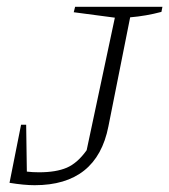

<svg xmlns="http://www.w3.org/2000/svg" viewBox="-20 -538 498 565"><path d="M8 0 42 -171H57L59 -33Q76 -31 95 -31Q145 -31 176.5 -44.5Q208 -58 235 -96L318 -486L197 -502L201 -518H458L455 -503Q410 -491 363 -487L299 -166Q265 7 82 7Q51 7 8 0Z"/></svg>

Font: Piazzolla SC ExtraLight
Style: Italic
Weight: 200
Italic angle: -11.3°
Designer: Juan Pablo del Peral
Foundry: Huerta Tipografica
Version: Version 1.330